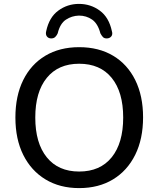

<svg xmlns="http://www.w3.org/2000/svg" viewBox="-20 -956 813 985"><path d="M386 9Q287 9 213.5 -35.5Q140 -80 99.5 -161Q59 -242 59 -353Q59 -464 99 -545Q139 -626 212.5 -670Q286 -714 386 -714Q487 -714 560.5 -670Q634 -626 674 -545Q714 -464 714 -354Q714 -243 673.5 -161.5Q633 -80 559.5 -35.5Q486 9 386 9ZM386 -76Q494 -76 553 -149Q612 -222 612 -353Q612 -484 553 -556.5Q494 -629 386 -629Q279 -629 220 -556.5Q161 -484 161 -353Q161 -222 220 -149Q279 -76 386 -76ZM240 -759Q227 -760 220 -770Q213 -780 217 -796Q232 -867 279 -901.5Q326 -936 385 -936Q445 -936 492 -901.5Q539 -867 554 -796Q559 -780 551.5 -770Q544 -760 530 -759Q515 -758 507.5 -766.5Q500 -775 495 -785Q482 -835 452.5 -855.5Q423 -876 385 -876Q348 -875 318 -855Q288 -835 276 -785Q272 -775 263.5 -766.5Q255 -758 240 -759Z"/></svg>

Font: Chiron GoRound TC
Style: Regular
Weight: 400
Designer: Ryoko NISHIZUKA 西塚涼子 (kana, bopomofo & ideographs); Paul D. Hunt (Latin, Greek & Cyrillic); Sandoll Communications 산돌커뮤니
Foundry: Adobe
Version: Version 1.000;hotconv 1.1.1;makeotfexe 2.6.0